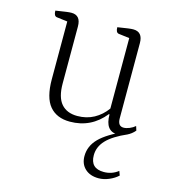

<svg xmlns="http://www.w3.org/2000/svg" viewBox="-101 -529 752 829"><g transform="rotate(15 275.5 -114.0)"><path d="M231 12Q172 12 140.5 -25.5Q109 -63 109 -145V-403L61 -409Q47 -411 47 -435Q79 -440 93.5 -442Q108 -444 117 -444Q159 -444 159 -394V-139Q159 -78 184 -49Q209 -20 256 -20Q297 -20 330 -38Q363 -56 386 -88V-403L338 -409Q324 -411 324 -435Q355 -440 370 -442Q385 -444 393 -444Q436 -444 436 -394V-58Q436 -23 462 -23Q474 -23 488.5 -29Q503 -35 513 -44L519 -25Q505 -8 484 2Q463 12 445 12Q389 12 389 -63H386Q326 12 231 12ZM414 216Q376 216 353.5 195Q331 174 331 139Q331 94 365 59.5Q399 25 476 -9L488 0Q426 27 397.5 57Q369 87 369 125Q369 184 429 184Q465 184 493 162L500 181Q484 196 460.5 206Q437 216 414 216Z"/></g></svg>

Font: Petrona ExtraLight
Style: Regular
Weight: 200
Designer: Ringo R. Seeber
Foundry: Ringo R. Seeber
Version: Version 2.001; ttfautohint (v1.8.3)